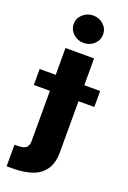

<svg xmlns="http://www.w3.org/2000/svg" viewBox="-253 -834 732 1097"><g transform="rotate(20 113.0 -285.5)"><path d="M26.9 -545.9H200.7V22.9Q200.7 90.3 173.1 130.1Q145.5 169.9 95.5 187Q45.4 204.1 -22.9 204.1H-58.1V72.8H-37.1Q-1 72.8 12.9 59.8Q26.9 46.9 26.9 19.5ZM-70.8 -285.6V-382.8H296.9V-285.6ZM113.3 -608.4Q76.7 -608.4 50.3 -632.8Q23.9 -657.2 23.9 -691.9Q23.9 -726.6 50.3 -750.7Q76.7 -774.9 113.3 -774.9Q150.4 -774.9 176.5 -750.7Q202.6 -726.6 202.6 -691.9Q202.6 -657.2 176.5 -632.8Q150.4 -608.4 113.3 -608.4Z"/></g></svg>

Font: Inter Tight ExtraBold
Style: Regular
Weight: 800
Designer: Rasmus Andersson
Foundry: rsms
Version: Version 3.004; ttfautohint (v1.8.4.7-5d5b)